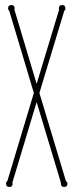

<svg xmlns="http://www.w3.org/2000/svg" viewBox="-20 -730 290 760"><path d="M241 -13Q247 -10 247 -3Q247 10 234 10Q221 10 221 -3V-7L125 -326L29 -7Q29 -6 29.5 -5Q30 -4 30 -3Q30 10 17 10Q4 10 4 -3Q4 -11 9 -13L114 -362L17 -686Q12 -691 12 -697Q12 -710 25 -710Q38 -710 38 -697Q38 -696 37.5 -694.5Q37 -693 37 -692L125 -398L214 -692Q213 -692 213 -697Q213 -710 226 -710Q239 -710 239 -697Q239 -691 234 -686L136 -362Z"/></svg>

Font: Wire One
Style: Regular
Weight: 400
Designer: Alexei Vanyashin, Gayaneh Bagdasaryan
Foundry: Cyreal
Version: Version 1.102; ttfautohint (v1.8.3)